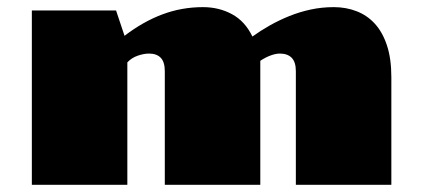

<svg xmlns="http://www.w3.org/2000/svg" viewBox="-20 -513 1170 533"><path d="M68.4 -483.9H302.2L325.7 -413.6Q377.4 -453.1 430.9 -473.1Q484.4 -493.2 543.5 -493.2Q587.9 -493.2 624 -473.6Q660.2 -454.1 680.7 -411.6Q703.1 -427.7 729 -442.4Q754.9 -457 783.4 -468.5Q812 -480 842.8 -486.6Q873.5 -493.2 906.7 -493.2Q940.4 -493.2 969.7 -481.9Q999 -470.7 1020.5 -447.3Q1042 -423.8 1054.2 -387Q1066.4 -350.1 1066.4 -298.8V0H801.3V-315.4Q801.3 -340.8 789.8 -352.5Q778.3 -364.3 756.8 -364.3Q745.6 -364.3 731.4 -359.1Q717.3 -354 702.6 -344.2V0H437.5V-315.4Q437.5 -340.8 426.3 -352.5Q415 -364.3 393.6 -364.3Q379.4 -364.3 362.3 -358.4Q345.2 -352.5 333.5 -339.8V0H68.4Z"/></svg>

Font: Poller One
Style: Regular
Weight: 400
Designer: Yvonne Schttler
Foundry: Yvonne Schttler
Version: Version 1.002